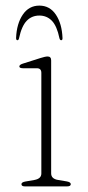

<svg xmlns="http://www.w3.org/2000/svg" viewBox="-20 -665 315 685"><path d="M162.5 -449.5V-46.5Q162.5 -27 187 -23L217 -18Q232.5 -15.5 232.5 -8Q232.5 0 219 0H69Q56.5 0 56.5 -8Q56.5 -15 71 -17.5L103 -23Q127.5 -27.5 127.5 -46V-405Q127.5 -421.5 111.5 -421.5H62.5Q49 -421.5 49 -428Q49 -434 61.5 -438L124.5 -458Q141.5 -463.5 150 -463.5Q162.5 -463.5 162.5 -449.5ZM120.4 -609.5Q93.3 -609.5 75.3 -590.8Q57.2 -572 47.9 -528.5Q46.3 -521.5 42.3 -521.5Q37.4 -521.5 37.4 -529.5Q39.4 -580.5 61.3 -612.8Q83.2 -645 120.4 -645Q157.7 -645 179.3 -612.8Q201 -580.5 203 -529.5Q203.4 -521.5 198.2 -521.5Q194.1 -521.5 192.1 -528.5Q183.2 -572 165.2 -590.8Q147.1 -609.5 120.4 -609.5Z"/></svg>

Font: Fraunces 9pt Thin
Style: Regular
Weight: 100
Version: Version 1.000;[b76b70a41]